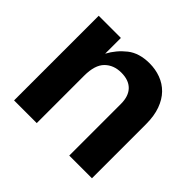

<svg xmlns="http://www.w3.org/2000/svg" viewBox="-129 -656 802 802"><g transform="rotate(45 272.0 -255.0)"><path d="M43 -500H174V-407Q197 -450 235 -480Q273 -510 334 -510Q369 -510 400 -498.5Q431 -487 454 -463.5Q477 -440 490 -404Q503 -368 503 -320V0H369V-305Q369 -351 345.5 -375Q322 -399 278 -399Q233 -399 205 -371Q177 -343 177 -280V0H43Z"/></g></svg>

Font: CyStack Display
Style: Bold
Weight: 700
Designer: Weizhong Zhang
Foundry: 本地遙控
Version: Version 1.000;Glyphs 3.1.2 (3151)